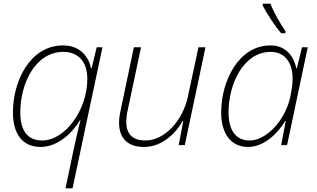

<svg xmlns="http://www.w3.org/2000/svg" viewBox="-20 -786 1719 1040"><path d="M381 14 335 234H373L535 -530H504L476 -416H473C461 -476 416 -540 322 -540C141 -540 50 -345 50 -177C50 -62 101 10 200 10C295 10 375 -69 414 -136H416C404 -88 389 -23 381 14ZM209 -25C126 -25 90 -82 90 -177C90 -332 170 -505 323 -505C402 -505 453 -454 453 -359C453 -188 331 -25 209 -25Z M760 10C863 10 936 -71 970 -131H973L948 0H981L1093 -530H1055L998 -264C970 -130 870 -25 768 -25C701 -25 664 -57 664 -126C664 -143 666 -163 671 -186L744 -530H705L634 -191C628 -166 625 -142 625 -121C625 -35 674 10 760 10Z M1503 -606H1526V-618C1502 -652 1464 -715 1445 -766H1403V-756C1421 -719 1471 -642 1503 -606ZM1324 10C1414 10 1489 -70 1525 -131H1528L1503 0H1535L1647 -530H1616L1588 -416H1585C1573 -473 1535 -540 1445 -540C1273 -540 1178 -348 1178 -177C1178 -63 1230 10 1324 10ZM1332 -25C1256 -25 1218 -82 1218 -177C1218 -335 1301 -505 1446 -505C1520 -505 1565 -451 1565 -359C1565 -334 1561 -305 1553 -264C1524 -129 1420 -25 1332 -25Z"/></svg>

Font: Noto Sans ExtraLight
Style: Italic
Weight: 200
Italic angle: -12°
Designer: Monotype Design Team
Foundry: Monotype Imaging Inc.
Version: Version 2.013